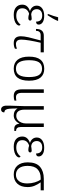

<svg xmlns="http://www.w3.org/2000/svg" viewBox="1186 -2022 1076 3487"><g transform="rotate(90 1723.5 -278.0)"><path d="M236 -621Q271 -709 293 -796H357V-784Q340 -743 312 -694Q284 -645 257 -606H236ZM64 -144Q64 -199 96 -233Q128 -267 178 -283V-286Q133 -300 107.5 -332Q82 -364 82 -408Q82 -470 132 -506.5Q182 -543 268 -543Q345 -543 385.5 -514.5Q426 -486 426 -444Q426 -396 372 -396Q372 -449 345 -478Q318 -507 260 -507Q205 -507 175.5 -479.5Q146 -452 146 -408Q146 -365 172 -337.5Q198 -310 245 -307Q250 -308 274.5 -312Q299 -316 318 -316Q353 -316 353 -287Q353 -272 340.5 -263.5Q328 -255 308 -255Q270 -255 230 -269Q188 -259 159 -227.5Q130 -196 130 -146Q130 -91 166 -63.5Q202 -36 264 -36Q319 -36 360 -57.5Q401 -79 427 -114Q433 -111 438 -104Q443 -97 443 -86Q443 -64 420 -41.5Q397 -19 353 -4.5Q309 10 250 10Q159 10 111.5 -32Q64 -74 64 -144Z M638 -119Q638 -175 657 -259Q676 -343 714 -479H619Q540 -479 540 -394H505Q505 -536 628 -536H930V-479H756Q730 -370 714.5 -276Q699 -182 699 -128Q699 -74 721 -52Q743 -30 781 -30Q821 -30 864 -48V-12Q822 10 762 10Q638 10 638 -119Z M1008 -268Q1008 -544 1229 -544Q1333 -544 1389 -475.5Q1445 -407 1445 -268Q1445 10 1225 10Q1122 10 1065 -60Q1008 -130 1008 -268ZM1379 -268Q1379 -389 1343 -446.5Q1307 -504 1228 -504Q1146 -504 1109.5 -446Q1073 -388 1073 -268Q1073 -150 1109.5 -90Q1146 -30 1226 -30Q1308 -30 1343.5 -90Q1379 -150 1379 -268Z M1602 -142V-536H1666V-135Q1666 -31 1744 -31Q1778 -31 1806 -38V-3Q1793 3 1770.5 6.5Q1748 10 1725 10Q1660 10 1631 -24.5Q1602 -59 1602 -142Z M1898 135Q1898 97 1899 66.5Q1900 36 1901 12Q1906 -122 1907 -185V-536H1971V-185Q1971 -115 1998.5 -75.5Q2026 -36 2083 -36Q2124 -36 2156 -61Q2188 -86 2205 -126.5Q2222 -167 2222 -214V-536H2286V-120Q2286 -76 2303 -54.5Q2320 -33 2352 -33H2358V0H2313Q2276 0 2253.5 -23Q2231 -46 2227 -91H2223Q2171 10 2075 10Q1986 10 1949 -60Q1950 42 1954.5 89.5Q1959 137 1974 157.5Q1989 178 2021 182Q2021 208 2007.5 224Q1994 240 1966 240Q1937 240 1917.5 215Q1898 190 1898 135Z M2459 -144Q2459 -199 2491 -233Q2523 -267 2573 -283V-286Q2528 -300 2502.5 -332Q2477 -364 2477 -408Q2477 -470 2527 -506.5Q2577 -543 2663 -543Q2740 -543 2780.5 -514.5Q2821 -486 2821 -444Q2821 -396 2767 -396Q2767 -449 2740 -478Q2713 -507 2655 -507Q2600 -507 2570.5 -479.5Q2541 -452 2541 -408Q2541 -365 2567 -337.5Q2593 -310 2640 -307Q2645 -308 2669.5 -312Q2694 -316 2713 -316Q2748 -316 2748 -287Q2748 -272 2735.5 -263.5Q2723 -255 2703 -255Q2665 -255 2625 -269Q2583 -259 2554 -227.5Q2525 -196 2525 -146Q2525 -91 2561 -63.5Q2597 -36 2659 -36Q2714 -36 2755 -57.5Q2796 -79 2822 -114Q2828 -111 2833 -104Q2838 -97 2838 -86Q2838 -64 2815 -41.5Q2792 -19 2748 -4.5Q2704 10 2645 10Q2554 10 2506.5 -32Q2459 -74 2459 -144Z M2928 -245Q2928 -398 3009 -467Q3090 -536 3225 -536H3436V-479H3291Q3330 -424 3353.5 -367.5Q3377 -311 3377 -242Q3377 -123 3316.5 -56.5Q3256 10 3149 10Q3045 10 2986.5 -57.5Q2928 -125 2928 -245ZM3311 -236Q3311 -308 3291 -373.5Q3271 -439 3242 -479H3210Q3113 -479 3052.5 -421.5Q2992 -364 2992 -242Q2992 -143 3034 -86.5Q3076 -30 3154 -30Q3225 -30 3268 -83.5Q3311 -137 3311 -236Z"/></g></svg>

Font: Noto Serif Light
Style: Regular
Weight: 300
Designer: Monotype Design Team
Foundry: Monotype Imaging Inc.
Version: Version 1.001